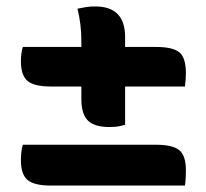

<svg xmlns="http://www.w3.org/2000/svg" viewBox="-20 -617 640 597"><path d="M51 -471H233V-487Q233 -516 230 -540.5Q227 -565 221 -590Q235 -593 247.5 -595Q260 -597 276 -597Q369 -597 369 -502V-471H465Q518 -471 538 -454Q558 -437 558 -390Q558 -369 555 -348H369V-229Q355 -225 344.5 -223.5Q334 -222 320 -222Q274 -222 253.5 -242Q233 -262 233 -309V-348H139Q86 -348 65.5 -365.5Q45 -383 45 -427Q45 -438 46.5 -450Q48 -462 51 -471ZM51 -167H464Q517 -167 537.5 -150Q558 -133 558 -88Q558 -78 557.5 -65Q557 -52 555 -40H139Q86 -40 65.5 -57.5Q45 -75 45 -119Q45 -131 46.5 -144.5Q48 -158 51 -167Z"/></svg>

Font: Recursive Mn Csl St
Style: Bold
Weight: 700
Monospace: yes
Version: Version 1.079;hotconv 1.0.112;makeotfexe 2.5.65598; ttfautoh